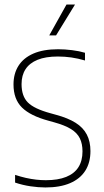

<svg xmlns="http://www.w3.org/2000/svg" viewBox="-20 -819 458 846"><path d="M180 7Q149.5 7 114.2 1.8Q79 -3.5 46.5 -14.5V-48.5Q70.5 -40.5 93.8 -35.2Q117 -30 139 -27.5Q161 -25 182 -25Q235.5 -25 271.5 -39.5Q307.5 -54 325.5 -82.2Q343.5 -110.5 343.5 -152Q343.5 -185.5 331.8 -209.5Q320 -233.5 293 -250.2Q266 -267 219 -280L194 -287Q114 -308.5 76.8 -345.2Q39.5 -382 39.5 -447Q39.5 -494.5 61.5 -529.2Q83.5 -564 127.2 -583Q171 -602 236 -602Q265.5 -602 297.5 -598Q329.5 -594 354.5 -586.5V-552.5Q324 -561.5 294.5 -565.8Q265 -570 235 -570Q181 -570 145.5 -555.5Q110 -541 92.5 -514Q75 -487 75 -448.5Q75 -395.5 102.8 -367.5Q130.5 -339.5 202.5 -320L227.5 -313Q279.5 -299 313 -278Q346.5 -257 362.5 -226.2Q378.5 -195.5 378.5 -153.5Q378.5 -102.5 355.8 -66.8Q333 -31 288.8 -12Q244.5 7 180 7ZM197 -663 273 -799H310.5L227 -663Z"/></svg>

Font: Encode Sans SC SemiCondensed Thin
Style: Regular
Weight: 250
Width: 4
Designer: Multiple Designers
Foundry: Impallari Type
Version: Version 3.002